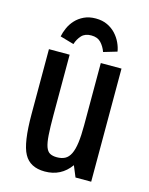

<svg xmlns="http://www.w3.org/2000/svg" viewBox="-113 -806 688 887"><g transform="rotate(15 231.0 -362.0)"><path d="M160 -541V-251Q160 -193 162.5 -157Q165 -121 172 -101.5Q179 -82 192 -75Q205 -68 225 -68Q248 -68 264 -76.5Q280 -85 290 -105.5Q300 -126 304.5 -159.5Q309 -193 309 -243V-541H408V0H333L311 -53Q266 10 188 10Q117 10 89 -42Q61 -92 61 -232V-541ZM234 -653Q204 -653 188 -635.5Q172 -618 164 -593L98 -612Q102 -632 111.5 -653.5Q121 -675 137.5 -693Q154 -711 178 -722.5Q202 -734 234 -734Q266 -734 290 -722.5Q314 -711 330.5 -693Q347 -675 357 -653.5Q367 -632 370 -612L306 -593Q297 -618 280.5 -635.5Q264 -653 234 -653Z"/></g></svg>

Font: Medium
Style: Regular
Weight: 500
Designer: Fernando Haro
Foundry: deFharo
Version: Version 1.787